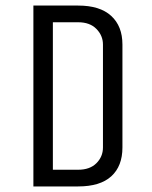

<svg xmlns="http://www.w3.org/2000/svg" viewBox="-20 -670 545 690"><path d="M261 0H100V-650H261Q339 -650 379.5 -613Q420 -576 420 -510V-140Q420 -73 380 -36.5Q340 0 261 0ZM350 -140V-510Q350 -542 326.5 -566Q303 -590 261 -590H170V-60H261Q303 -60 326.5 -83.5Q350 -107 350 -140Z"/></svg>

Font: Unica One
Style: Regular
Weight: 400
Designer: Eduardo Rodriguez Tunni
Foundry: Eduardo Rodriguez Tunni
Version: Version 1.001